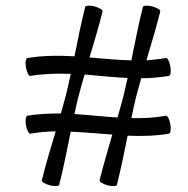

<svg xmlns="http://www.w3.org/2000/svg" viewBox="-20 -632 651 665"><path d="M85 -169C114 -174 144 -177 173 -177C156 -121 139 -65 125 -8C123 -2 136 5 153 10C169 14 184 13 185 8C201 -53 212 -115 225 -176C273 -174 321 -169 369 -166C354 -113 338 -61 325 -8C323 -2 336 5 353 10C369 14 384 13 385 8C399 -49 411 -105 422 -162C470 -160 518 -161 565 -169C571 -170 573 -185 570 -202C567 -219 560 -232 555 -231C515 -224 475 -222 435 -223C440 -247 445 -271 451 -295C457 -317 463 -339 469 -361C501 -361 533 -364 565 -369C571 -370 573 -385 570 -402C567 -419 560 -432 555 -431C532 -427 510 -425 487 -423C504 -480 521 -536 535 -592C537 -598 524 -605 507 -610C491 -614 476 -613 475 -608C459 -546 448 -485 435 -423C387 -424 338 -429 290 -433C306 -486 322 -539 335 -592C337 -598 324 -605 307 -610C291 -614 276 -613 275 -608C261 -551 249 -494 238 -437C183 -440 129 -440 75 -431C69 -430 67 -415 70 -398C73 -381 80 -368 85 -369C132 -377 178 -378 225 -376C220 -353 215 -329 209 -305C203 -283 197 -261 191 -239C152 -239 113 -238 75 -231C69 -230 67 -215 70 -198C73 -181 80 -168 85 -169ZM251 -295C258 -321 265 -347 273 -374C322 -370 372 -364 422 -362C418 -343 413 -324 409 -305C402 -278 395 -252 387 -225C337 -228 287 -234 238 -237C242 -256 246 -275 251 -295Z"/></svg>

Font: Nupuram ExtraLight Oblique
Style: Regular
Weight: 200
Designer: Santhosh Thottingal (santhosh.thottingal@gmail.com)
Foundry: SMC
Version: Version 1.000